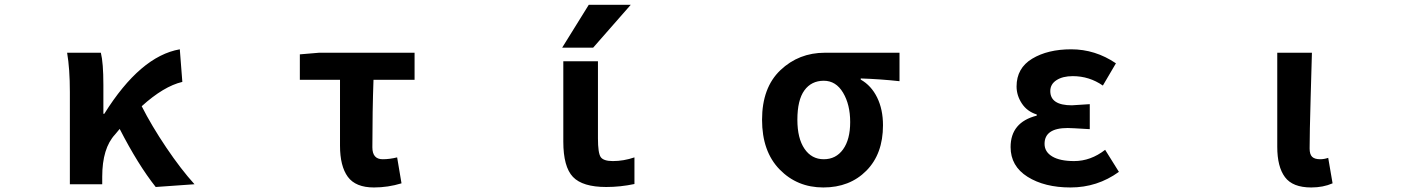

<svg xmlns="http://www.w3.org/2000/svg" viewBox="-20 -784 6040 817"><path d="M807.6 0 642.6 11.7Q567.4 -83 489.3 -235.4L469.7 -211.9Q415 -153.3 415 -32.2V0H277.3V-392.6Q277.3 -491.2 265.6 -559.6H409.2Q419.9 -516.6 419.9 -422.9V-299.8H423.8Q577.1 -544.9 745.1 -574.2L755.9 -435.5Q676.8 -417 583 -332Q625 -249 687.5 -156.2Q750 -63.5 807.6 0Z M1571.3 13.7Q1493.2 13.7 1460 -31.7Q1426.8 -77.1 1426.8 -164.1V-444.3H1255.9V-552.7L1337.9 -559.6H1744.1V-444.3H1569.3Q1564.5 -312.5 1564.5 -157.2Q1564.5 -106.4 1608.4 -106.4Q1637.7 -106.4 1669.9 -114.3L1688.5 -3.9Q1630.9 13.7 1571.3 13.7Z M2485.4 -763.7H2664.1L2503.9 -581.1H2372.1ZM2524.4 -195.3Q2524.4 -132.8 2536.1 -115.7Q2547.9 -98.6 2587.9 -98.6Q2633.8 -98.6 2679.7 -114.3V-1Q2620.1 11.7 2559.6 11.7Q2459 11.7 2418 -31.2Q2377 -74.2 2377 -181.6V-523.4H2524.4Z M3483.4 13.7Q3372.1 13.7 3297.4 -63Q3222.7 -139.6 3222.7 -274.4Q3222.7 -411.1 3300.8 -485.4Q3378.9 -559.6 3490.2 -559.6H3807.6V-438.5Q3727.5 -447.3 3642.6 -450.2V-445.3Q3687.5 -419.9 3712.4 -369.1Q3737.3 -318.4 3737.3 -251Q3737.3 -128.9 3666.5 -57.6Q3595.7 13.7 3483.4 13.7ZM3485.4 -440.4Q3432.6 -440.4 3402.8 -399.4Q3373 -358.4 3373 -274.4Q3373 -195.3 3403.3 -150.9Q3433.6 -106.4 3485.4 -106.4Q3537.1 -106.4 3567.4 -148.4Q3597.7 -190.4 3597.7 -264.6Q3597.7 -338.9 3567.4 -389.6Q3537.1 -440.4 3485.4 -440.4Z M4535.2 13.7Q4424.8 13.7 4352.5 -31.7Q4280.3 -77.1 4280.3 -158.2Q4280.3 -263.7 4391.6 -292V-296.9Q4350.6 -309.6 4328.1 -343.8Q4305.7 -377.9 4305.7 -416Q4305.7 -494.1 4372.1 -534.2Q4438.5 -574.2 4538.1 -574.2Q4640.6 -574.2 4728.5 -514.6L4672.9 -419.9Q4615.2 -460 4544.9 -460Q4502 -460 4475.6 -442.9Q4449.2 -425.8 4449.2 -396.5Q4449.2 -335.9 4541 -335.9Q4550.8 -335.9 4617.2 -340.8V-234.4Q4537.1 -239.3 4523.4 -239.3Q4424.8 -239.3 4424.8 -171.9Q4424.8 -137.7 4457.5 -118.2Q4490.2 -98.6 4550.8 -98.6Q4621.1 -98.6 4682.6 -146.5L4741.2 -52.7Q4649.4 13.7 4535.2 13.7Z M5559.6 13.7Q5480.5 13.7 5447.8 -30.3Q5415 -74.2 5415 -159.2V-559.6H5562.5Q5561.5 -524.4 5557.1 -369.1Q5552.7 -213.9 5552.7 -152.3Q5552.7 -127 5563.5 -116.7Q5574.2 -106.4 5597.7 -106.4Q5614.3 -106.4 5631.8 -112.3L5650.4 -3.9Q5610.4 13.7 5559.6 13.7Z"/></svg>

Font: Gen Shin Gothic Monospace Bold
Style: Bold
Weight: 700
Designer: [Source Han Sans]
Ryoko NISHIZUKA  (kana & ideographs); Paul D. Hunt (Latin, Greek & Cyrillic); Wenlong ZHANG  (bopomofo
Version: Version 1.002.20150607